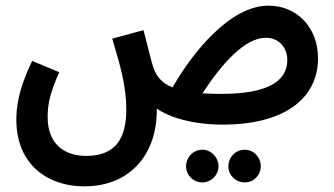

<svg xmlns="http://www.w3.org/2000/svg" viewBox="-20 -429 1184 681"><path d="M278 232C451 232 539 107 536 -44C583 -11 668 13 770 13C994 13 1108 -84 1108 -222C1108 -332 1033 -409 932 -409C797 -409 664 -245 592 -119C552 -135 535 -159 524 -189C517 -210 509 -245 489 -322L378 -292C405 -202 428 -125 428 -41C428 58 393 124 286 124C204 124 149 78 149 -14C149 -65 160 -104 190 -173L94 -213C44 -109 38 -47 38 -4C38 154 149 232 278 232ZM923 -295C970 -295 999 -259 999 -216C999 -139 926 -96 765 -96C740 -96 718 -97 698 -98C769 -206 849 -295 923 -295ZM848 218C880 218 905 192 905 161C905 129 880 102 848 102C815 102 790 129 790 161C790 192 815 218 848 218ZM698 218C729 218 755 192 755 161C755 129 729 102 698 102C665 102 640 129 640 161C640 192 665 218 698 218Z"/></svg>

Font: Noto Sans Arabic UI XCn SmBd
Style: Regular
Weight: 600
Width: 2
Designer: Monotype Design Team, Nadine Chahine and Nizar Qandah
Foundry: Monotype Imaging Inc.
Version: Version 2.010